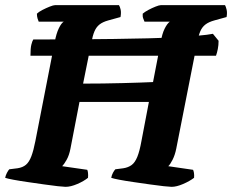

<svg xmlns="http://www.w3.org/2000/svg" viewBox="-31 -724 900 744"><path d="M223 0Q216 0 193 -2.5Q170 -5 139 -9.5Q108 -14 76.5 -18.5Q45 -23 21 -27.5Q-3 -32 -11 -35Q-9 -45 -4 -54.5Q1 -64 5 -68L37 -72Q57 -75 69.5 -85.5Q82 -96 90.5 -118.5Q99 -141 106 -177L181 -561Q187 -594 197 -614.5Q207 -635 216 -640H119Q117 -644 114.5 -652.5Q112 -661 112 -671Q119 -678 133.5 -685.5Q148 -693 162 -698.5Q176 -704 182 -704H430Q434 -698 436.5 -686.5Q439 -675 436 -658L389 -645Q367 -639 354.5 -629Q342 -619 335 -602.5Q328 -586 323 -559L291 -400Q329 -400 368 -400.5Q407 -401 443.5 -402Q480 -403 511 -404Q542 -405 562 -406L592 -561Q597 -593 607 -613Q617 -633 627 -640H529Q527 -645 524 -652.5Q521 -660 522 -671Q530 -678 544 -685.5Q558 -693 572 -698.5Q586 -704 592 -704H841Q844 -699 847 -687Q850 -675 847 -658L800 -645Q778 -639 765 -629Q752 -619 745 -602.5Q738 -586 733 -559L652 -148Q647 -123 637.5 -104.5Q628 -86 621 -80L717 -66Q719 -63 720.5 -54.5Q722 -46 721 -35Q704 -22 678.5 -11Q653 0 634 0Q627 0 603.5 -2.5Q580 -5 549 -9.5Q518 -14 486.5 -18.5Q455 -23 431.5 -27.5Q408 -32 400 -35Q402 -46 407 -55Q412 -64 416 -68L447 -72Q466 -75 479 -84.5Q492 -94 501 -116Q510 -138 517 -177L546 -329H277L242 -148Q237 -122 227 -104.5Q217 -87 210 -80L307 -66Q309 -63 310 -54Q311 -45 310 -35Q294 -22 268.5 -11Q243 0 223 0ZM87 -508Q87 -537 90.5 -551Q94 -565 98 -571Q182 -571 260 -571.5Q338 -572 409.5 -573Q481 -574 542 -575.5Q603 -577 653 -580Q703 -583 738.5 -586Q774 -589 794 -593L816 -566Q816 -549 813 -534Q810 -519 806 -508Z"/></svg>

Font: Texturina 12pt ExtraBold
Style: Italic
Weight: 800
Italic angle: -11°
Designer: Guillermo Torres Carreño
Foundry: Omnibus-Type
Version: Version 1.002